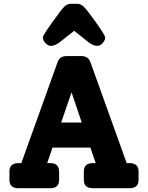

<svg xmlns="http://www.w3.org/2000/svg" viewBox="-20 -997 784 1017"><path d="M250 -754Q235 -754 221 -768.5Q207 -783 207 -799Q207 -812 276 -905Q306 -948 321.5 -962.5Q337 -977 357 -977H387Q407 -977 422.5 -962.5Q438 -948 469 -905Q537 -812 537 -799Q537 -783 523.5 -768.5Q510 -754 495 -754Q474 -754 448 -774L373 -834L297 -774Q271 -754 250 -754ZM666 -133Q714 -133 714 -88V-44Q714 0 666 0H472Q424 0 424 -44V-88Q424 -133 472 -133H487L459 -215H258L230 -133H246Q293 -133 293 -88V-44Q293 0 246 0H78Q30 0 30 -44V-88Q30 -133 78 -133H93L284 -665Q295 -700 333 -700H411Q449 -700 460 -665L651 -133ZM304 -348H413L359 -508Z"/></svg>

Font: Solway ExtraBold
Style: Regular
Weight: 800
Designer: Mariya V. Pigoulevskaya
Foundry: The Northern Block Ltd.
Version: Version 1.000;hotconv 1.0.109;makeotfexe 2.5.65596